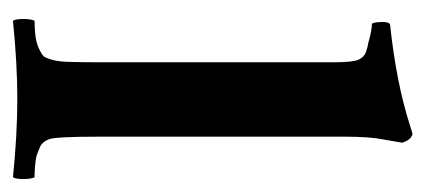

<svg xmlns="http://www.w3.org/2000/svg" viewBox="-200 -452 656 296"><g transform="rotate(90 128.0 -304.0)"><path d="M253.3 4Q186.7 -2.7 132.7 -2.7Q78.7 -2.7 12 4Q9.3 0 9.3 -12Q9.3 -24 12 -29.3Q40 -29.3 53.3 -35.3Q66.7 -41.3 68 -45.3Q74.7 -58.7 75.3 -78.7Q76 -98.7 76 -128V-490.7Q76 -520 72 -528.7Q68 -537.3 60.7 -540Q53.3 -542.7 45.3 -544Q26.7 -549.3 17.3 -549.3Q14.7 -549.3 14 -562Q13.3 -574.7 17.3 -577.3Q106.7 -586.7 173.3 -608Q185.3 -612 186.7 -612Q196 -609.3 200 -596Q197.3 -580 194.7 -565.3Q190.7 -545.3 190.7 -506.7V-128Q190.7 -61.3 194.7 -51.3Q198.7 -41.3 206 -38Q213.3 -34.7 221.3 -32Q236 -29.3 253.3 -29.3Q256 -24 256 -12Q256 0 253.3 4Z"/></g></svg>

Font: Ramaraja
Style: Regular
Weight: 400
Designer: Appaji Ambarisha Darbha
Foundry: Andhrapradesh Society for Knowledge Networks
Version: Version 1.0.4; ttfautohint (v1.2.25-373a) -l 7 -r 28 -G 50 -